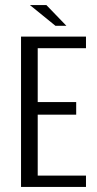

<svg xmlns="http://www.w3.org/2000/svg" viewBox="-20 -735 382 755"><path d="M62.7 0V-591H318.1V-545.5H128.3V-333.7H279.6V-284.2H128.3V-44.6H318.1V0ZM198 -633.6 97.5 -715.2H162.3L241 -633.6Z"/></svg>

Font: Alumni Sans Thin
Style: Regular
Weight: 100
Designer: Robert E. Leuschke
Foundry: Robert E. Leuschke
Version: Version 1.018